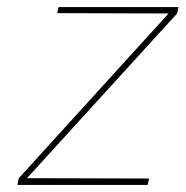

<svg xmlns="http://www.w3.org/2000/svg" viewBox="-20 -521 523 541"><path d="M483 -501H145L141 -484L455 -483L33 -19L29 0H396L400 -18L56 -19L479 -483Z"/></svg>

Font: Advent Pro Thin
Style: Italic
Weight: 250
Italic angle: -12°
Version: Version 3.000